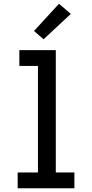

<svg xmlns="http://www.w3.org/2000/svg" viewBox="-20 -1002 490 1022"><path d="M74 0V-84H182V-651H83V-735H277V-84H376V0ZM212 -793 161 -837 294 -982 357 -928Z"/></svg>

Font: Iosevka Etoile Medium
Style: Regular
Weight: 500
Designer: Belleve Invis
Foundry: Belleve Invis
Version: Version 22.1.2; ttfautohint (v1.8.4)